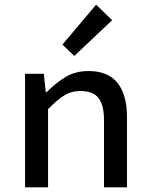

<svg xmlns="http://www.w3.org/2000/svg" viewBox="-20 -807 640 827"><path d="M88 0V-489H169L177 -410H181Q218 -448 261 -474.5Q304 -501 361 -501Q446 -501 486.5 -449.5Q527 -398 527 -303V0H428V-290Q428 -354 404.5 -384.5Q381 -415 326 -415Q287 -415 256 -395.5Q225 -376 187 -337V0ZM300 -566 249 -615 394 -787 463 -720Z"/></svg>

Font: Source Code Pro ExtraLight Medium
Style: Regular
Weight: 500
Monospace: yes
Version: Version 1.018;hotconv 1.0.116;makeotfexe 2.5.65601